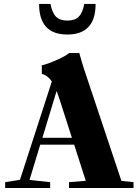

<svg xmlns="http://www.w3.org/2000/svg" viewBox="-20 -942 695 962"><path d="M175.8 -922.4H232.9Q241.7 -877 261.2 -857.9Q280.8 -838.9 317.9 -838.9Q355 -838.9 374.5 -858.4Q394 -877.9 402.3 -922.4H459Q459 -769 317.4 -769Q175.8 -769 175.8 -922.4ZM5.9 0V-29.3L80.1 -41L239.7 -533.7Q218.8 -564.5 189.5 -571.8V-614.7Q214.4 -619.6 262.2 -640.6Q310.1 -661.6 325.7 -676.3H377.4Q389.2 -632.3 400.9 -596.7L588.4 -35.6L648.9 -29.3V0H325.7V-29.3L409.7 -36.1L351.6 -217.3H181.6L127.9 -40.5L231.4 -29.3V0ZM274.9 -455.1Q265.6 -481.4 263.7 -486.3L192.4 -251.5H340.3Z"/></svg>

Font: Elstob Grade
Style: Regular
Weight: 400
Designer: Peter S. Baker
Version: Version 1.015